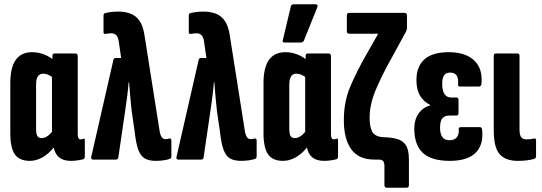

<svg xmlns="http://www.w3.org/2000/svg" viewBox="-20 -743 2523 894"><path d="M119 6Q70 6 49 -24.5Q28 -55 28 -123V-357Q28 -500 130 -500Q156 -500 180 -491.5Q204 -483 224 -468V-482Q224 -494 234 -494H331Q342 -494 342 -482V-119Q342 -94 355 -94Q359 -94 362.5 -95Q366 -96 369 -97Q375 -99 375 -91V-14Q375 -3 366 -1Q337 6 309 6Q243 6 230 -56Q207 -27 178 -10.5Q149 6 119 6ZM148 -145Q148 -119 154 -109.5Q160 -100 174 -100Q198 -100 222 -129V-385Q200 -400 181 -400Q148 -400 148 -349Z M705 6Q674 6 654.5 -5Q635 -16 624 -45.5Q613 -75 607 -131L593 -227Q589 -261 586.5 -292.5Q584 -324 581 -360H579Q576 -324 572 -293Q568 -262 563 -228L531 -10Q529 0 520 0H413Q402 0 405 -13L508 -464Q510 -473 519 -473H544L533 -550Q528 -588 498 -588Q490 -588 483.5 -587Q477 -586 471 -585Q462 -584 462 -593V-670Q462 -680 470 -682Q497 -689 533 -689Q560 -689 585 -680.5Q610 -672 627.5 -649Q645 -626 652 -584L723 -134Q729 -95 750 -95Q757 -95 769 -98Q778 -100 778 -88V-15Q778 -6 770 -3Q755 2 738 4Q721 6 705 6Z M1102 6Q1071 6 1051.5 -5Q1032 -16 1021 -45.5Q1010 -75 1004 -131L990 -227Q986 -261 983.5 -292.5Q981 -324 978 -360H976Q973 -324 969 -293Q965 -262 960 -228L928 -10Q926 0 917 0H810Q799 0 802 -13L905 -464Q907 -473 916 -473H941L930 -550Q925 -588 895 -588Q887 -588 880.5 -587Q874 -586 868 -585Q859 -584 859 -593V-670Q859 -680 867 -682Q894 -689 930 -689Q957 -689 982 -680.5Q1007 -672 1024.5 -649Q1042 -626 1049 -584L1120 -134Q1126 -95 1147 -95Q1154 -95 1166 -98Q1175 -100 1175 -88V-15Q1175 -6 1167 -3Q1152 2 1135 4Q1118 6 1102 6Z M1298 6Q1249 6 1228 -24.5Q1207 -55 1207 -123V-357Q1207 -500 1309 -500Q1335 -500 1359 -491.5Q1383 -483 1403 -468V-482Q1403 -494 1413 -494H1510Q1521 -494 1521 -482V-119Q1521 -94 1534 -94Q1538 -94 1541.5 -95Q1545 -96 1548 -97Q1554 -99 1554 -91V-14Q1554 -3 1545 -1Q1516 6 1488 6Q1422 6 1409 -56Q1386 -27 1357 -10.5Q1328 6 1298 6ZM1327 -145Q1327 -119 1333 -109.5Q1339 -100 1353 -100Q1377 -100 1401 -129V-385Q1379 -400 1360 -400Q1327 -400 1327 -349ZM1305 -545Q1293 -545 1297 -557L1334 -712Q1336 -723 1347 -723H1449Q1463 -723 1457 -708L1395 -554Q1391 -545 1380 -545Z M1781 131Q1770 131 1770 119V32Q1770 13 1763.5 6.5Q1757 0 1743 0H1723Q1650 0 1615.5 -48Q1581 -96 1581 -183Q1581 -271 1612 -342.5Q1643 -414 1683 -484L1741 -586H1606Q1595 -586 1595 -597V-671Q1595 -683 1606 -683H1864Q1875 -683 1875 -671V-612Q1875 -604 1870 -595L1809 -483Q1764 -404 1732.5 -331.5Q1701 -259 1701 -195Q1701 -149 1715 -127Q1729 -105 1770 -104Q1805 -103 1830.5 -95.5Q1856 -88 1870 -66.5Q1884 -45 1884 -1V119Q1884 131 1873 131Z M2074 6Q1989 6 1949 -31Q1909 -68 1909 -145Q1909 -185 1928.5 -213.5Q1948 -242 1982 -252V-255Q1952 -270 1935.5 -298Q1919 -326 1919 -370Q1919 -433 1956 -466.5Q1993 -500 2070 -500Q2147 -500 2187.5 -462Q2228 -424 2222 -354Q2220 -340 2211 -340H2122Q2111 -340 2113 -352Q2117 -405 2077 -405Q2057 -405 2048 -392.5Q2039 -380 2039 -353Q2039 -289 2081 -289H2105Q2115 -289 2115 -277V-217Q2115 -205 2105 -205H2074Q2050 -205 2039.5 -192Q2029 -179 2029 -148Q2029 -90 2073 -90Q2095 -90 2106.5 -103Q2118 -116 2116 -140Q2115 -151 2126 -151H2215Q2224 -151 2225 -137Q2232 -68 2194 -31Q2156 6 2074 6Z M2391 6Q2334 6 2306.5 -25Q2279 -56 2279 -137V-483Q2279 -494 2289 -494H2389Q2399 -494 2399 -483V-139Q2399 -114 2407 -104Q2415 -94 2431 -94Q2450 -94 2467 -98Q2476 -100 2476 -89V-16Q2476 -6 2467 -3Q2453 1 2434.5 3.5Q2416 6 2391 6Z"/></svg>

Font: Sofia Sans Extra Condensed ExtraBold
Style: Regular
Weight: 800
Designer: Botio Nikoltchev, Ani Petrova
Foundry: lettersoup
Version: Version 4.101; ttfautohint (v1.8.4.7-5d5b)